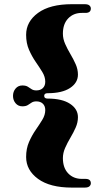

<svg xmlns="http://www.w3.org/2000/svg" viewBox="-20 -752 454 893"><path d="M185.5 -306Q185.5 -293.5 201.5 -293.5Q269 -293.5 305.8 -269.2Q342.5 -245 342.5 -207Q342.5 -182.5 332 -158.8Q321.5 -135 307.5 -111.5Q293.5 -88 283 -64.2Q272.5 -40.5 272.5 -16.5Q272.5 28.5 297 54.2Q321.5 80 361 80H377.5Q402.5 80 402.5 100.5Q402.5 108.5 396 114.5Q389.5 120.5 373.5 120.5H314.5Q212.5 120.5 157 80Q101.5 39.5 101.5 -22Q101.5 -61 115 -91.8Q128.5 -122.5 146 -147.8Q163.5 -173 177 -195.2Q190.5 -217.5 190.5 -240Q190.5 -259 179.2 -269.8Q168 -280.5 149 -280.5Q135.5 -280.5 127 -274.8Q118.5 -269 109.2 -263.2Q100 -257.5 84 -257.5Q64.5 -257.5 52.5 -271.8Q40.5 -286 40.5 -306Q40.5 -326 52.5 -340.2Q64.5 -354.5 84 -354.5Q100 -354.5 109.2 -348.8Q118.5 -343 127 -337.2Q135.5 -331.5 149 -331.5Q168 -331.5 179.2 -342.2Q190.5 -353 190.5 -372Q190.5 -394.5 177 -416.8Q163.5 -439 146 -464.2Q128.5 -489.5 115 -520.2Q101.5 -551 101.5 -590Q101.5 -651.5 157 -692Q212.5 -732.5 314.5 -732.5H373.5Q389.5 -732.5 396 -726.5Q402.5 -720.5 402.5 -712.5Q402.5 -692 377.5 -692H361Q321.5 -692 297 -666.2Q272.5 -640.5 272.5 -595.5Q272.5 -571.5 283 -547.8Q293.5 -524 307.5 -500.5Q321.5 -477 332 -453.2Q342.5 -429.5 342.5 -405Q342.5 -367 305.8 -342.8Q269 -318.5 201.5 -318.5Q185.5 -318.5 185.5 -306Z"/></svg>

Font: Fraunces 72pt Black
Style: Regular
Weight: 900
Version: Version 1.000;[0bf87f6ff]